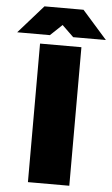

<svg xmlns="http://www.w3.org/2000/svg" viewBox="-133 -954 582 994"><g transform="rotate(5 158.5 -457.0)"><path d="M51 0H266V-720H51ZM-72 -768H98L159 -826L219 -768H389L260 -914H57Z"/></g></svg>

Font: Aspekta 950
Style: Regular
Weight: 950
Designer: Ivo Dolenc
Version: Version 2.000